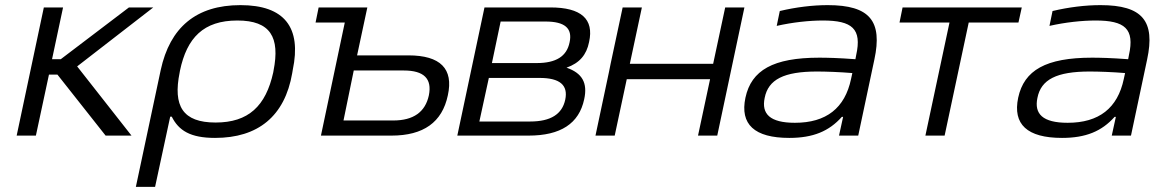

<svg xmlns="http://www.w3.org/2000/svg" viewBox="-20 -529 4504 749"><path d="M151 -500 45 0H120L171 -238H204L392 0H493L281 -270L578 -500H483L217 -298H183L226 -500Z M1120 -244 1122 -256C1157 -422 1090 -509 918 -509C745 -509 643 -422 607 -256L510 200H585L644 -74H650C677 -20 722 9 819 9C986 9 1091 -75 1120 -244ZM681 -247 682 -253C709 -382 774 -449 906 -449C1035 -449 1073 -384 1047 -253L1046 -247C1017 -115 949 -51 821 -51C693 -51 654 -115 681 -247Z M1232 0H1507C1632 0 1705 -52 1727 -157C1750 -261 1698 -313 1573 -313H1373L1413 -500H1223L1211 -441H1325ZM1320 -59 1360 -254H1555C1634 -254 1666 -222 1653 -157C1639 -92 1593 -59 1514 -59Z M1764 0H2042C2167 0 2239 -47 2259 -142C2273 -206 2251 -244 2190 -265C2241 -283 2268 -315 2278 -365C2298 -455 2247 -500 2127 -500H1870ZM1850 -55 1887 -225H2085C2164 -225 2197 -197 2185 -140C2173 -84 2129 -55 2048 -55ZM1899 -283 1933 -445H2108C2183 -445 2214 -419 2202 -364C2191 -309 2149 -283 2074 -283Z M2303 0H2378L2425 -220H2750L2703 0H2778L2884 -500H2809L2762 -280H2437L2484 -500H2409L2362 -280L2356 -250Z M3209 -509C3150 -509 3085 -501 3022 -486L3010 -428C3072 -442 3137 -449 3190 -449C3304 -449 3343 -417 3320 -314L3317 -298C3251 -303 3205 -304 3176 -304C2996 -304 2911 -255 2888 -148C2866 -44 2923 9 3059 9C3152 9 3214 -17 3264 -73H3269L3253 0H3328L3391 -297C3423 -446 3374 -509 3209 -509ZM2963 -147C2977 -219 3038 -250 3167 -250C3202 -250 3256 -248 3305 -244L3300 -221C3276 -107 3203 -50 3081 -50C2983 -50 2950 -85 2963 -147Z M3590 0H3665L3759 -441H3953L3966 -500H3501L3489 -441H3684Z M4273 -509C4214 -509 4149 -501 4086 -486L4074 -428C4136 -442 4201 -449 4254 -449C4368 -449 4407 -417 4384 -314L4381 -298C4315 -303 4269 -304 4240 -304C4060 -304 3975 -255 3952 -148C3930 -44 3987 9 4123 9C4216 9 4278 -17 4328 -73H4333L4317 0H4392L4455 -297C4487 -446 4438 -509 4273 -509ZM4027 -147C4041 -219 4102 -250 4231 -250C4266 -250 4320 -248 4369 -244L4364 -221C4340 -107 4267 -50 4145 -50C4047 -50 4014 -85 4027 -147Z"/></svg>

Font: LT Wave Light
Style: Italic
Weight: 300
Designer: Daniel Lyons
Version: Version 2.5 (Glyphs App)